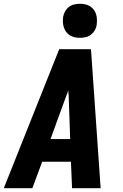

<svg xmlns="http://www.w3.org/2000/svg" viewBox="-32 -995 652 1015"><path d="M-12 0 281 -735H449L500 0H349L343 -140H191L139 0ZM235 -260H339L331 -490Q330 -497 329.5 -504Q329 -511 329 -518Q327 -511 324.5 -504Q322 -497 319 -490ZM391 -795Q377 -795 363 -798Q349 -801 337 -808.5Q325 -816 317.5 -826.5Q310 -837 305.5 -850.5Q301 -864 300.5 -878Q300 -892 302 -907Q305 -922 312.5 -935.5Q320 -949 332.5 -958.5Q345 -968 360.5 -971.5Q376 -975 391 -975Q405 -975 419 -972Q433 -969 444.5 -961.5Q456 -954 464 -943.5Q472 -933 476 -919.5Q480 -906 480.5 -892Q481 -878 479 -863Q477 -848 469 -834.5Q461 -821 448.5 -811.5Q436 -802 421 -798.5Q406 -795 391 -795Z"/></svg>

Font: Iosevka Aile Heavy Oblique
Style: Regular
Weight: 900
Italic angle: -9°
Designer: Belleve Invis
Foundry: Belleve Invis
Version: Version 31.1.0; ttfautohint (v1.8.4)